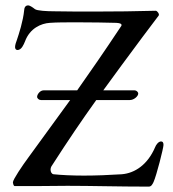

<svg xmlns="http://www.w3.org/2000/svg" viewBox="-20 -689 643 714"><path d="M231 2C320 2 419 5 533 5C543 5 547 -4 551 -12C562 -36 588 -139 588 -150C588 -159 585 -163 579 -163C569 -163 560 -150 557 -142C529 -76 481 -45 433 -41C386 -38 337 -36 292 -36C248 -36 208 -38 179 -41C172 -42 168 -50 168 -58C168 -62 169 -67 171 -70C234 -168 285 -243 338 -317H463C478 -317 494 -331 494 -341C494 -347 487 -353 481 -353H364C407 -413 453 -474 509 -550L570 -631C574 -636 565 -649 559 -649C485 -647 411 -646 328 -646C283 -646 235 -646 183 -647C154 -647 118 -649 110 -655C100 -663 90 -669 85 -669C80 -669 71 -667 70 -652C66 -610 50 -562 43 -541C40 -533 36 -522 36 -514C36 -508 39 -503 45 -503C60 -503 68 -523 73 -535C91 -584 133 -602 165 -604C190 -606 228 -606 267 -606C320 -606 377 -605 413 -604C428 -603 432 -600 432 -596C432 -593 430 -591 428 -588C367 -496 317 -424 267 -353H142C129 -353 118 -338 118 -329C118 -323 125 -317 132 -317H241C194 -252 146 -186 86 -104C63 -73 28 -21 28 -11C28 -11 29 3 35 3H112C150 3 191 2 231 2Z"/></svg>

Font: EB Garamond 12
Style: Regular
Weight: 400
Version: Version 0.016+